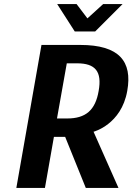

<svg xmlns="http://www.w3.org/2000/svg" viewBox="-20 -920 648 940"><path d="M299 -250 400 0H560L438 -275C438 -275 574 -310 603 -475C629 -620 563 -700 373 -700H183L60 0H200L244 -250ZM259 -340 307 -610H357C447 -610 480 -570 463 -475C447 -380 399 -340 309 -340ZM446 -766 580 -900H485L408 -830L355 -900H260L346 -766Z"/></svg>

Font: Scada
Style: Bold Italic
Weight: 700
Designer: Jovanny Lemonad
Foundry: Jovanny Lemonad
Version: Version 3.005